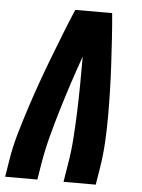

<svg xmlns="http://www.w3.org/2000/svg" viewBox="-53 -777 605 819"><g transform="rotate(5 250.0 -367.5)"><path d="M0 0 12 -74Q21 -130 37 -185.5Q53 -241 71 -296.5Q89 -352 108.5 -407Q128 -462 149 -516.5Q170 -571 191.5 -626Q213 -681 236 -735H394Q399 -681 402.5 -626Q406 -571 409 -516.5Q412 -462 413.5 -407Q415 -352 415 -296.5Q415 -241 412 -185.5Q409 -130 400 -74L388 0H250L262 -74Q272 -132 276 -190.5Q280 -249 282 -307Q284 -365 284.5 -423Q285 -481 285 -539Q264 -481 245 -423Q226 -365 208.5 -307Q191 -249 175.5 -190.5Q160 -132 150 -74L138 0Z"/></g></svg>

Font: Iosevka Term Curly Hv Obl
Style: Regular
Weight: 900
Italic angle: -9°
Designer: Belleve Invis
Foundry: Belleve Invis
Version: Version 32.3.0